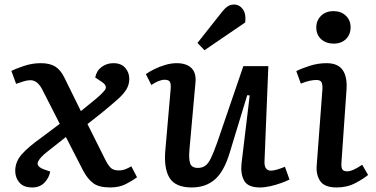

<svg xmlns="http://www.w3.org/2000/svg" viewBox="-20 -811 1653 845"><path d="M336 -322 395 -370Q427 -396 441 -414Q455 -432 429 -450L399 -470Q405 -500 427.5 -516.5Q450 -533 479 -533Q513 -533 531 -512.5Q549 -492 549 -464Q549 -439 536.5 -418Q524 -397 497 -373Q470 -349 426 -313L365 -265L442 -111Q457 -81 469 -71Q481 -61 501 -61Q519 -61 531.5 -66Q544 -71 558 -79L583 -31Q562 -15 533 -0.5Q504 14 465 14Q415 14 390 -5Q365 -24 346 -60L270 -208L189 -144Q155 -118 147 -98Q139 -78 175 -65L201 -56Q196 -28 175.5 -7Q155 14 122 14Q84 14 65.5 -7.5Q47 -29 47 -59Q47 -99 75.5 -131.5Q104 -164 163 -206L243 -266L165 -419Q144 -458 114 -458Q100 -458 84 -453Q68 -448 51 -442L30 -499Q48 -508 84.5 -520.5Q121 -533 160 -533Q200 -533 224 -517.5Q248 -502 264 -468Z M622 -485Q636 -495 659 -506.5Q682 -518 708 -525.5Q734 -533 757 -533Q801 -533 823 -511Q845 -489 840 -445L814 -155Q810 -111 817 -91.5Q824 -72 851 -72Q869 -72 882.5 -81Q896 -90 908 -114.5Q920 -139 936 -184L1051 -520H1161L1144 -99Q1143 -60 1173 -60Q1192 -60 1234 -77L1254 -21Q1241 -14 1219 -6Q1197 2 1171.5 8Q1146 14 1124 14Q1071 14 1054.5 -16Q1038 -46 1043 -92L1079 -391L1068 -392L991 -139Q966 -56 925.5 -21Q885 14 824 14Q752 14 726 -28.5Q700 -71 708 -154L731 -418Q733 -442 727.5 -451Q722 -460 705 -460Q680 -460 646 -437ZM959 -761Q971 -776 983 -783.5Q995 -791 1010 -791Q1034 -791 1049 -770Q1064 -749 1059 -712L880 -590L849 -622Z M1372 -690Q1372 -721 1393 -741.5Q1414 -762 1448 -762Q1481 -762 1502 -742Q1523 -722 1523 -691Q1523 -659 1502.5 -639Q1482 -619 1449 -619Q1415 -619 1393.5 -638.5Q1372 -658 1372 -690ZM1399 -418Q1400 -441 1394.5 -450Q1389 -459 1372 -459Q1359 -459 1342.5 -455.5Q1326 -452 1304 -443L1284 -498Q1305 -509 1342 -521Q1379 -533 1417 -533Q1467 -533 1488 -503Q1509 -473 1505 -416L1483 -100Q1481 -78 1485.5 -67.5Q1490 -57 1508 -57Q1532 -57 1574 -86L1600 -41Q1581 -25 1544.5 -5.5Q1508 14 1461 14Q1408 14 1389 -14.5Q1370 -43 1374 -85Z"/></svg>

Font: Literata 7pt Medium
Style: Italic
Weight: 500
Italic angle: -2°
Designer: Latin by Veronika Burian and Jose Scaglione. Greek by Irene Vlachou. Cyrillic by Vera Evstafieva
Foundry: TypeTogether
Version: Version 3.002